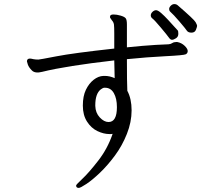

<svg xmlns="http://www.w3.org/2000/svg" viewBox="-20 -846 1040 941"><path d="M447 -327Q448 -293 469 -270.5Q490 -248 512 -248Q553 -248 553 -321Q553 -363 538 -389.5Q523 -416 495 -416H491Q485 -416 474 -408Q447 -387 447 -330ZM366 75Q353 75 353 63Q353 59 384 30Q415 1 461 -58Q507 -117 532 -190Q528 -189 524 -189H516Q488 -189 457.5 -203.5Q427 -218 406.5 -250Q386 -282 386 -328.5Q386 -375 401 -406Q416 -437 439 -455Q462 -473 487 -474H493Q518 -474 542 -463L540 -550Q304 -523 187 -494Q152 -485 136.5 -500.5Q121 -516 116.5 -529.5Q112 -543 112 -545Q112 -559 127 -559Q131 -559 135 -558Q139 -557 144 -556Q149 -555 155.5 -554.5Q162 -554 168 -554Q174 -554 256.5 -570Q339 -586 540 -608V-681Q540 -714 538.5 -725.5Q537 -737 528 -747Q524 -754 521.5 -756.5Q519 -759 519 -763L520 -768Q522 -775 537 -775Q552 -775 571 -769.5Q590 -764 596 -756.5Q602 -749 602 -726V-614Q678 -622 744 -626L807 -629Q817 -630 824.5 -635Q832 -640 843 -640H849Q870 -636 885 -621.5Q900 -607 900 -596Q900 -585 890.5 -580Q881 -575 791 -570.5Q701 -566 602 -556Q602 -441 604 -401Q625 -362 625 -305Q625 -248 602 -190Q579 -132 543.5 -84Q508 -36 470.5 0Q433 36 403.5 55.5Q374 75 366 75ZM803.5 -749Q821 -730 834.5 -715Q848 -700 851 -697Q854 -694 854 -680Q854 -666 842.5 -658.5Q831 -651 823 -651Q815 -651 807.5 -662Q800 -673 768.5 -710.5Q737 -748 728 -754.5Q719 -761 719 -770.5Q719 -780 727.5 -788Q736 -796 745 -796Q754 -796 770 -782Q786 -768 803.5 -749ZM813 -790Q809 -794 809 -802Q809 -810 817 -818Q825 -826 834.5 -826Q844 -826 851 -820Q931 -751 938.5 -737.5Q946 -724 946 -719.5Q946 -715 940.5 -700.5Q935 -686 918.5 -686Q902 -686 895.5 -696Q889 -706 859.5 -740.5Q830 -775 813 -790Z"/></svg>

Font: LXGW WenKai Lite
Style: Regular
Weight: 400
Designer: LXGW / Fontworks Inc.
Foundry: LXGW / Fontworks Inc.
Version: Version 1.511; March 25, 2025